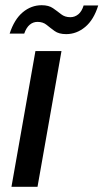

<svg xmlns="http://www.w3.org/2000/svg" viewBox="-20 -717 397 737"><path d="M24 0 116 -521H216L124 0ZM17 -588Q35 -643 67.5 -670Q100 -697 140 -697Q167 -697 183.5 -685.5Q200 -674 214.5 -662.5Q229 -651 250 -651Q267 -651 280.5 -662Q294 -673 301 -696H357Q340 -641 307 -613.5Q274 -586 234 -586Q206 -586 189.5 -598Q173 -610 159 -621.5Q145 -633 124 -633Q107 -633 94 -622Q81 -611 73 -588Z"/></svg>

Font: DM Sans 10pt Medium
Style: Italic
Weight: 500
Italic angle: -10°
Version: Version 4.004;gftools[0.9.30]